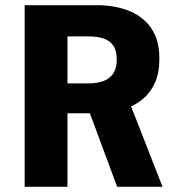

<svg xmlns="http://www.w3.org/2000/svg" viewBox="-20 -720 690 740"><path d="M75 0V-700H357.4Q386.1 -700 418.7 -694.6Q451.3 -689.1 482.3 -676.1Q513.3 -663 538.6 -639.8Q564 -616.6 579.1 -581Q594.3 -545.4 594.3 -494.9Q594.3 -439.6 577.5 -401.9Q560.6 -364.2 533.2 -340.7Q505.8 -317.2 473.2 -304.7Q440.6 -292.2 408.1 -287.8Q375.7 -283.4 349.9 -283.4H240V0ZM431.5 0 310.5 -326.4 472.2 -343.3 606.4 0ZM240 -398.6H322.3Q354.4 -398.6 378.5 -407.6Q402.7 -416.6 416.4 -436.6Q430 -456.6 430 -490.1Q430 -525.7 416.2 -545Q402.4 -564.2 378 -572Q353.6 -579.7 321.6 -579.7H240Z"/></svg>

Font: Trispace Thin
Style: Regular
Weight: 100
Designer: Tyler Finck
Foundry: Etcetera Type Company
Version: Version 1.210